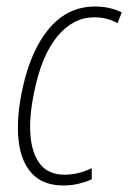

<svg xmlns="http://www.w3.org/2000/svg" viewBox="-20 -558 393 588"><path d="M174 10Q111 10 77 -27.5Q43 -65 36.5 -132Q30 -199 49 -287Q75 -406 131.5 -472Q188 -538 271 -538Q317 -538 353 -520L340 -487Q308 -505 269 -505Q204 -505 156 -447Q108 -389 86 -282Q69 -205 73 -147Q77 -89 102.5 -56Q128 -23 178 -23Q220 -23 261 -43V-9Q244 -1 221.5 4.5Q199 10 174 10Z"/></svg>

Font: Noto Sans Condensed ExtraLight
Style: Italic
Weight: 200
Width: 3
Italic angle: -12°
Designer: Monotype Design Team
Foundry: Monotype Imaging Inc.
Version: Version 2.013; ttfautohint (v1.8.4.7-5d5b)